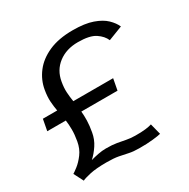

<svg xmlns="http://www.w3.org/2000/svg" viewBox="-157 -826 965 981"><g transform="rotate(-30 325.5 -335.0)"><path d="M62.5 12 33.5 -44.5Q41 -48.5 62.5 -65Q84 -81.5 105.5 -110Q127 -138.5 134 -179Q140.5 -216 140.2 -245.5Q140 -275 136.5 -300H27L39.5 -366.5H124Q119 -393.5 117 -423Q115 -452.5 121.5 -490Q130.5 -543 163.8 -586.5Q197 -630 255.2 -656Q313.5 -682 397 -682Q468 -682 513.5 -666Q559 -650 584.2 -625.5Q609.5 -601 620.5 -575.5L536.5 -543Q524.5 -572 491.8 -594Q459 -616 389.5 -616Q321 -616 274.2 -580.2Q227.5 -544.5 217 -483Q211 -449 212.8 -421.2Q214.5 -393.5 219 -366.5H454L441.5 -300H228Q230.5 -275 229.8 -245.8Q229 -216.5 222.5 -180.5Q216 -142.5 195.2 -111.2Q174.5 -80 150.5 -58.5Q171.5 -64.5 195.5 -69.2Q219.5 -74 242 -74Q280 -74 305.8 -69.5Q331.5 -65 354 -60.5Q376.5 -56 405 -55.5Q441.5 -55 465.8 -58Q490 -61 503 -65.5L519.5 -0.5Q508 3 472 7Q436 11 391.5 10.5Q356.5 10.5 331.8 5Q307 -0.5 279.5 -5.8Q252 -11 209 -11Q147.5 -11 111 -2.8Q74.5 5.5 62.5 12Z"/></g></svg>

Font: Anybody ExtraExpanded Regular
Style: Italic
Weight: 400
Width: 8
Italic angle: -10°
Designer: Tyler Finck
Foundry: Etcetera Type Company
Version: Version 1.010; ttfautohint (v1.8.3) -l 8 -r 50 -G 200 -x 14 